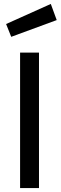

<svg xmlns="http://www.w3.org/2000/svg" viewBox="-20 -955 308 975"><path d="M11 0ZM82 -688H178V0H82ZM11 -833 238 -935 268 -853 37 -768Z"/></svg>

Font: sheba-seeBold
Style: Regular
Weight: 600
Designer: Mohamed Galeb, the designers
Foundry: Kief Type Foundry
Version: Version 2.010; ttfautohint (v1.5.33-1714) -l 8 -r 50 -G 200 